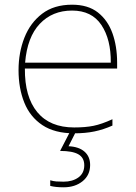

<svg xmlns="http://www.w3.org/2000/svg" viewBox="-20 -558 580 818"><path d="M287 -538Q355 -538 397 -505Q439 -472 459 -416.5Q479 -361 479 -291V-266H86Q85 -145 139 -80Q193 -15 296 -15Q344 -15 378.5 -22Q413 -29 459 -50V-23Q421 -6 382.5 2Q344 10 296 10Q213 10 160.5 -25Q108 -60 83.5 -121Q59 -182 59 -259Q59 -334 84 -397.5Q109 -461 159.5 -499.5Q210 -538 287 -538ZM287 -513Q203 -513 149.5 -456.5Q96 -400 87 -291H452Q453 -390 412 -451.5Q371 -513 287 -513ZM364 145Q364 188 332 214Q300 240 251 240Q217 240 194 234V210Q207 214 219.5 215Q232 216 251 216Q289 216 314 198Q339 180 339 146Q339 114 314 99.5Q289 85 236 85L280 0H305L272 65Q316 67 340 88Q364 109 364 145Z"/></svg>

Font: Noto Sans Thin
Style: Regular
Weight: 100
Designer: Monotype Design Team
Foundry: Monotype Imaging Inc.
Version: Version 2.007